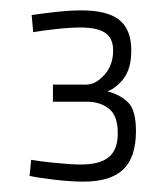

<svg xmlns="http://www.w3.org/2000/svg" viewBox="-20 -819 320 370"><path d="M141 -469Q117 -469 86.5 -472.5Q56 -476 37 -480L40 -511Q57 -508 87 -505Q117 -502 136 -502Q173 -502 190 -516.5Q207 -531 207 -562Q207 -596 190 -609.5Q173 -623 147 -623H82V-656H147Q164 -656 181 -674.5Q198 -693 198 -722Q198 -745 183 -755.5Q168 -766 135 -766Q115 -766 88 -763Q61 -760 44 -757L41 -790Q61 -793 88 -796Q115 -799 137 -799Q187 -799 210 -780.5Q233 -762 233 -722Q233 -687 218.5 -668Q204 -649 187 -643Q213 -636 227.5 -621Q242 -606 242 -566Q242 -516 217.5 -492.5Q193 -469 141 -469Z"/></svg>

Font: Cairo Play ExtraLight
Style: Regular
Weight: 250
Version: Version 3.119